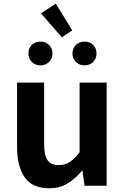

<svg xmlns="http://www.w3.org/2000/svg" viewBox="-20 -1008 677 1042"><path d="M246.4 13.8Q155.3 13.8 113.9 -45.8Q72.6 -105.3 72.6 -210.6V-559.8H219.4V-228.7Q219.4 -164.3 238.3 -138.2Q257.3 -112 298.6 -112Q332.7 -112 358.4 -128.6Q384.1 -145.2 412 -182.1V-559.8H558.8V0H438.9L427.9 -80.6H424.3Q388.2 -37.8 346 -12Q303.8 13.8 246.4 13.8ZM198.8 -653.4Q170.8 -653.4 152.5 -671.7Q134.2 -690 134.2 -717.3Q134.2 -745.8 152.5 -764.1Q170.8 -782.4 198.8 -782.4Q227.3 -782.4 246 -764.1Q264.7 -745.8 264.7 -717.3Q264.7 -690 246 -671.7Q227.3 -653.4 198.8 -653.4ZM315.4 -805.7 202.7 -935.6 282.7 -988.3 372.2 -842.9ZM438.9 -653.4Q410.7 -653.4 392 -671.7Q373.3 -690 373.3 -717.3Q373.3 -745.8 392 -764.1Q410.7 -782.4 438.9 -782.4Q467.2 -782.4 485.5 -764.1Q503.8 -745.8 503.8 -717.3Q503.8 -690 485.5 -671.7Q467.2 -653.4 438.9 -653.4Z"/></svg>

Font: Shanggu Sans SC VF
Style: Regular
Weight: 250
Designer: GuiWonder
Version: Version 1.021